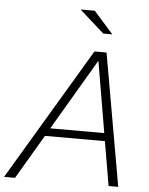

<svg xmlns="http://www.w3.org/2000/svg" viewBox="-100 -963 786 1012"><g transform="rotate(5 293.0 -457.0)"><path d="M-40 0 377 -700H441L564 0H513L473 -234H156L18 0ZM180 -276H466L402 -653ZM415 -798 285 -914H360L463 -798Z"/></g></svg>

Font: Red Hat Text
Style: Italic
Weight: 300
Italic angle: -12°
Designer: Pentagram, MCKL
Foundry: Pentagram, MCKL
Version: Version 1.023